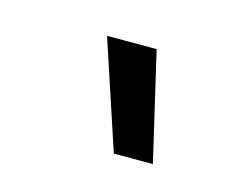

<svg xmlns="http://www.w3.org/2000/svg" viewBox="-38 -767 271 228"><g transform="rotate(15 97.0 -653.5)"><path d="M115 -587H163L132 -720H71Z"/></g></svg>

Font: Fixel Display Light
Style: Italic
Weight: 300
Italic angle: -10°
Designer: AlfaBravo + MacPaw
Foundry: Kyrylo Tkachov, Marchela Mozhyna, Serhii Makarenko, Maria Weinstein, Zakhar Kryvoshyya
Version: Version 1.210;Glyphs 3.2 (3217)